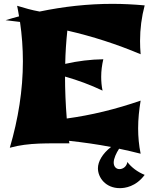

<svg xmlns="http://www.w3.org/2000/svg" viewBox="-20 -747 793 998"><path d="M732 162C695 147 663 123 642 95C639 117 621 132 601 132C583 132 571 118 571 98C571 77 584 49 599 26C636 34 674 42 711 52C702 8 698 -36 698 -80C698 -128 703 -176 711 -224C581 -179 453 -148 327 -131C321 -205 318 -281 318 -349C385 -330 450 -306 513 -276C508 -300 506 -324 506 -348C506 -379 510 -409 517 -439C451 -438 385 -430 319 -415C320 -472 324 -531 330 -588C461 -558 588 -517 711 -465C709 -488 708 -511 708 -534C708 -597 716 -659 732 -719C676 -724 620 -727 565 -727C437 -727 311 -713 186 -687C146 -694 108 -705 69 -717C73 -698 76 -680 79 -662C56 -656 32 -649 9 -642L84 -633C94 -565 99 -496 99 -428C99 -279 75 -129 31 21C131 -7 234 -1 341 -2C340 -6 339 -11 339 -15C412 -7 485 3 557 17C512 52 489 93 489 128C489 175 528 231 603 231C629 231 686 224 732 162Z"/></svg>

Font: Shojumaru
Style: Regular
Weight: 400
Designer: Astigmatic (AOETI)
Foundry: Astigmatic (AOETI)
Version: Version 1.000